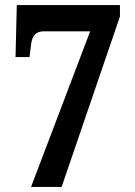

<svg xmlns="http://www.w3.org/2000/svg" viewBox="-20 -734 529 754"><path d="M102 0H222L451 -669V-714H46L41 -510H96L102 -559C106 -594 121 -611 152 -611H334Z"/></svg>

Font: Noto Serif Myanmar Condensed
Style: Bold
Weight: 700
Width: 3
Designer: Ben Mitchell and the Monotype Design Team
Foundry: Monotype Imaging Inc.
Version: Version 2.106